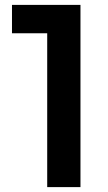

<svg xmlns="http://www.w3.org/2000/svg" viewBox="-20 -765 443 785"><path d="M173 0H309V-745H29V-629H173Z"/></svg>

Font: Plus Jakarta Sans
Style: Bold
Weight: 700
Designer: Gumpita Rahayu
Foundry: Tokotype
Version: Version 2.004; ttfautohint (v1.8.3)